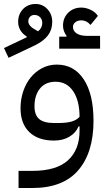

<svg xmlns="http://www.w3.org/2000/svg" viewBox="-59 -703 534 963"><path d="M-39 -462 75 -516V-520Q55 -532 43.5 -551Q32 -570 32 -593Q32 -632 56.5 -657.5Q81 -683 120 -683Q155 -683 179 -657Q203 -631 203 -593Q203 -554 181.5 -525.5Q160 -497 115 -475L-16 -413ZM83 -596Q83 -573 118 -554L132 -546Q153 -563 153 -588Q153 -605 142 -616.5Q131 -628 114 -628Q100 -628 91.5 -619Q83 -610 83 -596ZM34 154H103Q224 154 282 101Q340 48 340 -47V-69H335Q321 -36 288.5 -17Q256 2 212 2Q132 2 88 -40.5Q44 -83 44 -160Q44 -205 57.5 -245Q71 -285 95 -314.5Q119 -344 152.5 -361.5Q186 -379 226 -379Q312 -379 361 -305Q410 -231 410 -97Q410 62 333.5 151Q257 240 103 240H34ZM232 -86Q275 -86 300.5 -93.5Q326 -101 340 -117Q340 -198 308 -245.5Q276 -293 220 -293Q169 -293 141.5 -259Q114 -225 114 -170Q114 -126 137.5 -106Q161 -86 212 -86ZM238 -519H274L275 -523Q267 -533 262 -546.5Q257 -560 257 -574Q257 -613 283 -639Q309 -665 349 -665Q372 -665 396 -653.5Q420 -642 432 -623L395 -578Q375 -601 349 -601Q331 -601 319 -591.5Q307 -582 307 -568Q307 -547 326 -535Q345 -523 379 -523H443V-459H238Z"/></svg>

Font: IBM Plex Sans Arabic
Style: Regular
Weight: 400
Designer: Mike Abbink, Paul van der Laan, Pieter van Rosmalen, Wael Morcos, Khajak Apelian
Foundry: Bold Monday
Version: Version 1.005